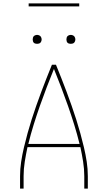

<svg xmlns="http://www.w3.org/2000/svg" viewBox="-20 -1119 640 1139"><path d="M99 0V-74Q99 -117 105.5 -159.5Q112 -202 122 -244.5Q132 -287 143.5 -328.5Q155 -370 168 -411Q181 -452 195.5 -493Q210 -534 225 -574.5Q240 -615 256 -655Q272 -695 288 -735H312Q328 -695 344 -655Q360 -615 375 -574.5Q390 -534 404.5 -493Q419 -452 432 -411Q445 -370 456.5 -328.5Q468 -287 478 -244.5Q488 -202 494.5 -159.5Q501 -117 501 -74V0H480V-74Q480 -117 473 -160.5Q466 -204 457 -246H143Q134 -204 127 -160.5Q120 -117 120 -74V0ZM148 -265H452Q438 -322 420.5 -378.5Q403 -435 383.5 -490.5Q364 -546 343 -601Q322 -656 300 -710Q278 -656 257 -601Q236 -546 216.5 -490.5Q197 -435 179.5 -378.5Q162 -322 148 -265ZM400 -859Q395 -859 389.5 -860.5Q384 -862 380.5 -865.5Q377 -869 375.5 -874.5Q374 -880 374 -885Q374 -890 375.5 -895.5Q377 -901 380.5 -904.5Q384 -908 389.5 -910Q395 -912 400 -912Q405 -912 410.5 -910Q416 -908 419.5 -904.5Q423 -901 425 -895.5Q427 -890 427 -885Q427 -880 425 -874.5Q423 -869 419.5 -865.5Q416 -862 410.5 -860.5Q405 -859 400 -859ZM200 -859Q195 -859 189.5 -860.5Q184 -862 180.5 -865.5Q177 -869 175.5 -874.5Q174 -880 174 -885Q174 -890 175.5 -895.5Q177 -901 180.5 -904.5Q184 -908 189.5 -910Q195 -912 200 -912Q205 -912 210.5 -910Q216 -908 219.5 -904.5Q223 -901 225 -895.5Q227 -890 227 -885Q227 -880 225 -874.5Q223 -869 219.5 -865.5Q216 -862 210.5 -860.5Q205 -859 200 -859ZM150 -1081V-1099H450V-1081Z"/></svg>

Font: Iosevka Curly Thin Extended
Style: Regular
Weight: 100
Width: 7
Monospace: yes
Designer: Belleve Invis
Foundry: Belleve Invis
Version: Version 11.1.0; ttfautohint (v1.8.3)